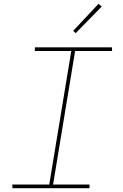

<svg xmlns="http://www.w3.org/2000/svg" viewBox="-20 -982 640 1002"><path d="M447 0H45L44 -19H237L352 -716H162V-735H564L565 -716H372L257 -19H447ZM375 -809 362 -821 494 -962 511 -948Z"/></svg>

Font: Iosevka Thin Extended
Style: Italic
Weight: 100
Width: 7
Italic angle: -9°
Monospace: yes
Designer: Belleve Invis
Foundry: Belleve Invis
Version: Version 32.5.0; ttfautohint (v1.8.4)